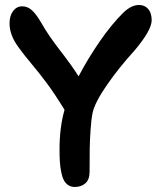

<svg xmlns="http://www.w3.org/2000/svg" viewBox="-20 -764 632 767"><path d="M278.8 -17.1Q263.7 -17.1 252.7 -24.4Q241.7 -31.7 235.1 -44.2Q228.5 -56.6 224.6 -76.4Q220.7 -96.2 219.2 -116.9Q217.8 -137.7 217.8 -166Q217.8 -255.4 237.8 -325.2Q197.8 -390.6 166.7 -432.1Q135.7 -473.6 105.5 -509.5Q75.2 -545.4 51.8 -578.1Q18.1 -625 18.1 -670.9Q18.1 -700.7 32.2 -719.7Q46.4 -738.8 68.8 -738.8Q88.9 -738.8 106 -724.4Q123 -710 143.1 -675.8Q172.9 -623 220.5 -561.8Q268.1 -500.5 293.9 -459Q331.5 -530.8 379.2 -599.6Q426.8 -668.5 473.1 -713.9Q504.9 -744.1 535.2 -744.1Q558.6 -744.1 572.3 -727.8Q585.9 -711.4 585.9 -683.1Q585.9 -643.6 518.1 -563Q454.1 -492.7 406.5 -423.6Q358.9 -354.5 350.1 -314Q344.2 -285.6 341.6 -243.2Q338.9 -200.7 338.4 -169.4Q337.9 -138.2 337.9 -78.1Q337.9 -46.4 321 -31.7Q304.2 -17.1 278.8 -17.1Z"/></svg>

Font: Shantell Sans Bouncy
Style: Regular
Weight: 600
Designer: Stephen Nixon, Anya Danilova, Shantell Martin
Foundry: Arrow Type
Version: Version 1.006;[9816181b4]